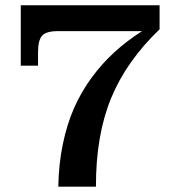

<svg xmlns="http://www.w3.org/2000/svg" viewBox="-20 -702 669 722"><path d="M199.2 0Q200.7 -84.5 216.1 -159.2Q231.4 -233.9 258.3 -295.2Q285.2 -356.4 324.5 -409.9Q363.8 -463.4 410.4 -505.9Q457 -548.3 514.2 -585H198.2Q153.8 -585 138.4 -567.9Q123 -550.8 123 -503.9V-455.1H58.1V-682.1H580.1V-591.8Q455.1 -472.2 397.7 -332.5Q340.3 -192.9 340.8 0Z"/></svg>

Font: Montagu Slab 144pt Medium
Style: Regular
Weight: 500
Designer: Florian Karsten
Foundry: Florian Karsten
Version: Version 1.000